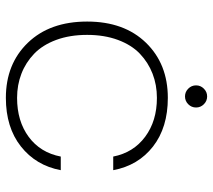

<svg xmlns="http://www.w3.org/2000/svg" viewBox="-56 -669 733 661"><g transform="rotate(90 310.5 -338.5)"><path d="M54.2 -272Q54.2 -399.4 127.2 -474.6Q200.2 -549.8 316.9 -549.8Q418.9 -549.8 484.4 -498.8Q549.8 -447.8 565.9 -361.8H519Q505.4 -431.2 450.9 -471.7Q396.5 -512.2 316.9 -512.2Q272.5 -512.2 233.9 -497.3Q195.3 -482.4 165 -453.6Q134.8 -424.8 117.4 -377.9Q100.1 -331.1 100.1 -272Q100.1 -212.4 117.4 -165.5Q134.8 -118.7 165 -89.6Q195.3 -60.5 233.9 -45.7Q272.5 -30.8 316.9 -30.8Q397 -30.8 451.2 -70.8Q505.4 -110.8 519 -181.2H565.9Q549.8 -95.7 484.1 -43.9Q418.5 7.8 316.9 7.8Q200.2 7.8 127.2 -67.9Q54.2 -143.6 54.2 -272ZM338.9 -620.1Q327.6 -608.9 312 -608.9Q296.4 -608.9 285.2 -620.1Q273.9 -631.3 273.9 -647Q273.9 -662.6 285.2 -673.8Q296.4 -685.1 312 -685.1Q327.6 -685.1 338.9 -673.8Q350.1 -662.6 350.1 -647Q350.1 -631.3 338.9 -620.1Z"/></g></svg>

Font: SVN-Poppins ExtraLight
Style: Regular
Weight: 200
Designer: Ninad Kale (Devanagari), Jonny Pinhorn (Latin)
Foundry: Indian Type Foundry
Version: Version 3.002 2017